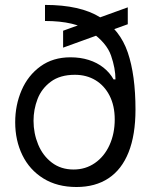

<svg xmlns="http://www.w3.org/2000/svg" viewBox="-20 -747 632 777"><path d="M41.5 -252.4Q41.5 -321.8 67.4 -381.8Q93.3 -441.9 143.8 -478.5Q194.3 -515.1 265.1 -515.1Q305.2 -515.1 339.1 -504.4Q373 -493.7 398.7 -473.4Q424.3 -453.1 439.5 -425.8H447.3Q447.3 -470.2 429.4 -522Q411.6 -573.7 348.4 -617.9Q285.2 -662.1 162.1 -662.1V-727.1Q305.2 -727.1 385.5 -676.8Q465.8 -626.5 497.1 -534.7Q528.3 -442.9 528.3 -303.7Q528.3 -201.2 500.5 -131.1Q472.7 -61 419.2 -25.6Q365.7 9.8 289.6 9.8Q211.4 9.8 155.5 -24.9Q99.6 -59.6 70.6 -119.1Q41.5 -178.7 41.5 -252.4ZM444.3 -263.7Q444.3 -318.8 423.6 -359.6Q402.8 -400.4 366.5 -422.4Q330.1 -444.3 283.2 -444.3Q223.1 -444.3 185.5 -416.3Q147.9 -388.2 131.8 -345.9Q115.7 -303.7 115.7 -258.3Q115.7 -207.5 134.5 -162.1Q153.3 -116.7 189.9 -88.9Q226.6 -61 277.8 -61Q326.2 -61 364 -87.2Q401.9 -113.3 423.1 -159.7Q444.3 -206.1 444.3 -263.7ZM235.4 -622.6 497.1 -717.3V-648.9L235.4 -554.2Z"/></svg>

Font: Wand UI Pro
Style: Regular
Weight: 400
Designer: Andreas Faust
Version: Version 1.003;FEAKit 1.0